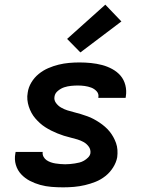

<svg xmlns="http://www.w3.org/2000/svg" viewBox="-20 -796 640 824"><path d="M251 8Q226 8 201 6Q176 4 152.5 -2.5Q129 -9 108 -20Q87 -31 71 -48Q55 -65 48 -88.5Q41 -112 46 -138L47 -144H164L163 -143Q162 -132 167 -123Q172 -114 180 -108.5Q188 -103 198 -99.5Q208 -96 218 -94.5Q228 -93 239 -92Q250 -91 260 -91Q270 -91 280.5 -92Q291 -93 301 -94.5Q311 -96 321 -98.5Q331 -101 340.5 -106.5Q350 -112 358 -120Q366 -128 368 -138Q370 -154 361 -166.5Q352 -179 339.5 -186Q327 -193 312.5 -197.5Q298 -202 283 -205.5Q268 -209 254 -213.5Q240 -218 226.5 -223.5Q213 -229 200 -235.5Q187 -242 174.5 -250Q162 -258 151.5 -267.5Q141 -277 131.5 -288Q122 -299 115 -312Q108 -325 103.5 -339Q99 -353 97.5 -368Q96 -383 99 -399Q102 -421 114.5 -442Q127 -463 146 -478.5Q165 -494 187 -503.5Q209 -513 231.5 -518.5Q254 -524 276.5 -526Q299 -528 321 -528Q346 -528 370.5 -525.5Q395 -523 418 -517Q441 -511 462 -499.5Q483 -488 497.5 -471Q512 -454 518 -430.5Q524 -407 520 -382L519 -376H402V-377Q405 -393 395 -404Q385 -415 371.5 -420Q358 -425 343.5 -427Q329 -429 314 -429Q300 -429 285 -427.5Q270 -426 256 -421.5Q242 -417 229 -406.5Q216 -396 214 -382Q211 -367 220 -354.5Q229 -342 242 -334.5Q255 -327 269 -322.5Q283 -318 297.5 -314.5Q312 -311 326.5 -306.5Q341 -302 355 -297Q369 -292 382 -285Q395 -278 407 -270Q419 -262 430 -252.5Q441 -243 450 -232Q459 -221 466 -208.5Q473 -196 478 -182Q483 -168 484 -152.5Q485 -137 483 -121Q479 -99 465.5 -77.5Q452 -56 432.5 -40.5Q413 -25 390.5 -16Q368 -7 344.5 -1.5Q321 4 297.5 6Q274 8 251 8ZM325 -571 268 -629 432 -776 501 -704Z"/></svg>

Font: Iosevka Extended
Style: Bold Italic
Weight: 700
Width: 7
Italic angle: -9°
Monospace: yes
Designer: Belleve Invis
Foundry: Belleve Invis
Version: Version 32.5.0; ttfautohint (v1.8.4)